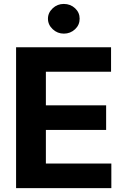

<svg xmlns="http://www.w3.org/2000/svg" viewBox="-20 -971 652 991"><path d="M554.7 0H63V-727.1H553.2V-600.6H216.8V-427.2H527.8V-300.3H216.8V-127H554.7ZM309.6 -797.4Q276.4 -797.4 252 -820.3Q227.5 -843.3 227.5 -874.5Q227.5 -905.3 252 -928.2Q275.9 -950.7 309.1 -950.7Q343.8 -950.7 367.7 -928.2Q391.1 -906.2 391.1 -874.5Q391.1 -842.3 367.7 -820.3Q343.3 -797.4 309.6 -797.4Z"/></svg>

Font: My Font
Style: Bold
Weight: 500
Designer: Rasmus Andersson
Foundry: rsms
Version: Version 0.001